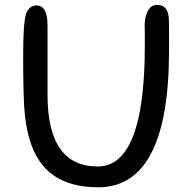

<svg xmlns="http://www.w3.org/2000/svg" viewBox="-20 -754 777 793"><path d="M385.7 19.5Q233.9 19.5 159.2 -67.9Q98.6 -138.2 83 -275.9Q75.7 -337.9 75.7 -523.4Q75.7 -591.8 78.6 -633.8Q81.5 -678.2 87.4 -695.8Q99.6 -731.4 131.3 -731.4Q176.3 -731.4 176.3 -648.9V-362.3Q176.3 -66.4 383.3 -66.4Q578.1 -66.4 578.1 -564.5Q578.1 -583 578.1 -612.3Q577.6 -641.6 577.6 -651.4Q577.6 -681.6 588.4 -704.6Q602.1 -733.9 628.9 -733.9Q677.7 -733.9 677.7 -667Q677.7 -647 678.2 -606.4Q678.2 -565.9 678.2 -545.9Q678.2 19.5 385.7 19.5Z"/></svg>

Font: TUNJUNG BIRU
Style: Regular
Weight: 400
Designer: R.S. Wihananto
Foundry: R.S. Wihananto
Version: Version 2.0.1